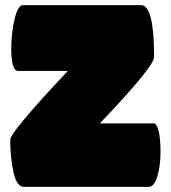

<svg xmlns="http://www.w3.org/2000/svg" viewBox="-20 -730 667 750"><path d="M582 -507Q582 -489 529 -424Q476 -359 370 -248H581Q592 -248 599.5 -218.5Q607 -189 607 -135.5Q607 -82 594.5 -41Q582 0 561 0H74Q45 0 32.5 -58Q20 -116 20 -184Q20 -199 76 -266Q132 -333 245 -453H51Q24 -453 24 -540Q24 -601 37 -655.5Q50 -710 70 -710H531Q582 -710 582 -507Z"/></svg>

Font: Titan One
Style: Regular
Weight: 400
Designer: Rodrigo Fuenzalida
Foundry: Rodrigo Fuenzalida
Version: Version 1.001